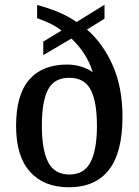

<svg xmlns="http://www.w3.org/2000/svg" viewBox="-20 -782 586 812"><path d="M271 10Q166 10 107 -55.5Q48 -121 48 -250Q48 -381 103.5 -445Q159 -509 264 -509Q296 -509 324 -500Q352 -491 372 -477Q361 -515 338 -551.5Q315 -588 282 -619L163 -549V-606L240 -653Q218 -670 191 -683Q164 -696 137 -705V-761Q179 -750 221.5 -733Q264 -716 304 -689L422 -762V-703L348 -657Q416 -598 457 -505Q498 -412 498 -288Q498 -137 440.5 -63.5Q383 10 271 10ZM274 -44Q336 -44 363 -96.5Q390 -149 390 -250Q390 -352 363.5 -402.5Q337 -453 273 -453Q209 -453 183 -403Q157 -353 157 -250Q157 -149 183.5 -96.5Q210 -44 274 -44Z"/></svg>

Font: Noto Serif Khmer SemiCondensed Medium
Style: Regular
Weight: 500
Width: 4
Designer: Danh Hong and the Monotype Design Team
Foundry: Monotype Imaging Inc.
Version: Version 2.004; ttfautohint (v1.8.4.7-5d5b)